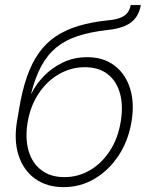

<svg xmlns="http://www.w3.org/2000/svg" viewBox="-20 -748 605 777"><path d="M237.8 9.3Q169.9 9.3 122.8 -24.2Q75.7 -57.6 55.7 -117.7Q35.6 -177.7 48.8 -257.3L56.6 -302.7Q68.8 -378.9 88.6 -436Q108.4 -493.2 137.5 -533.9Q166.5 -574.7 206.5 -601.3Q246.6 -627.9 299.3 -643.6Q352.1 -659.2 419.4 -666Q449.2 -668.9 467.5 -676.3Q485.8 -683.6 495.8 -696.3Q505.9 -709 508.8 -727.5H549.8Q544.9 -697.3 529.3 -676.3Q513.7 -655.3 485.6 -643.1Q457.5 -630.9 414.1 -626.5Q345.7 -618.7 295.2 -602.3Q244.6 -585.9 208.5 -556.4Q172.4 -526.9 147.5 -481.2Q122.6 -435.5 106 -369.6H107.4Q124.5 -405.3 156.5 -439Q188.5 -472.7 233.4 -494.6Q278.3 -516.6 333 -516.6Q398.4 -516.6 443.1 -482.9Q487.8 -449.2 506.3 -390.4Q524.9 -331.5 512.2 -255.4Q499.5 -178.7 460.2 -118.9Q420.9 -59.1 363.3 -24.9Q305.7 9.3 237.8 9.3ZM240.7 -31.2Q296.4 -31.2 344 -59.1Q391.6 -86.9 424.3 -137Q457 -187 468.3 -253.9Q479.5 -320.8 465.3 -370.8Q451.2 -420.9 415 -448.5Q378.9 -476.1 323.2 -476.1Q267.6 -476.1 218.8 -448Q169.9 -419.9 136.5 -369.6Q103 -319.3 91.8 -252.9Q81.1 -187.5 95.7 -137.5Q110.4 -87.4 147.5 -59.3Q184.6 -31.2 240.7 -31.2Z"/></svg>

Font: Inter 20pt ExtraLight
Style: Italic
Weight: 250
Italic angle: -9.3988°
Version: Version 4.001;git-66647c0bb